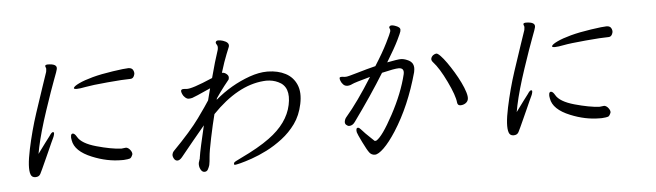

<svg xmlns="http://www.w3.org/2000/svg" viewBox="-49 -949 4099 1200"><g transform="rotate(-5 2000.0 -349.5)"><path d="M751 -92Q743 -71 733.5 -67.5Q724 -64 695 -62H681Q590 -62 498 -100Q392 -143 381 -213Q377 -230 379.5 -242Q382 -254 391 -254Q403 -254 416 -231Q440 -188 531.5 -162.5Q623 -137 684 -134H687L713 -137H717Q731 -134 742 -119Q753 -104 751 -92ZM775 -631Q795 -630 802 -616.5Q809 -603 807 -591Q801 -563 779 -563Q736 -563 636 -554Q536 -545 498 -537.5Q460 -530 441 -530Q422 -530 423 -537Q426 -548 459.5 -564Q493 -580 546.5 -594.5Q600 -609 675 -620Q750 -631 772 -631ZM271 -698Q335 -698 327 -664Q326 -656 304.5 -600Q283 -544 239 -412.5Q195 -281 175 -187L171 -166Q168 -155 167 -146Q191 -180 216 -212.5Q241 -245 246 -252Q260 -274 268.5 -274Q277 -274 274.5 -261Q272 -248 267 -238.5Q262 -229 252.5 -207.5Q243 -186 230 -157Q217 -128 204 -99.5Q191 -71 181.5 -50Q172 -29 167 -20Q158 -3 135.5 -3Q113 -3 106 -23Q91 -64 115.5 -179.5Q140 -295 175 -401.5Q210 -508 228.5 -562Q247 -616 259 -652L260 -658Q263 -673 259.5 -679.5Q256 -686 257 -690V-692Q261 -698 271 -698Z M1331 -744Q1334 -755 1347.5 -755Q1361 -755 1377 -750Q1416 -737 1411 -713L1410 -709Q1409 -706 1392 -664.5Q1375 -623 1353 -551H1356Q1370 -551 1383 -539.5Q1396 -528 1393 -514L1392 -509Q1392 -506 1388.5 -502.5Q1385 -499 1360.5 -467.5Q1336 -436 1308 -395L1306 -386Q1404 -470 1524 -513Q1584 -534 1634 -534H1640Q1703 -533 1750 -508.5Q1797 -484 1818 -435Q1839 -386 1824 -314.5Q1809 -243 1772.5 -192.5Q1736 -142 1687 -104.5Q1638 -67 1587.5 -41.5Q1537 -16 1492 -0.5Q1447 15 1419 22Q1391 29 1384.5 29Q1378 29 1379 22V19Q1381 12 1391 7Q1401 2 1425 -10Q1539 -64 1607 -114Q1727 -201 1751 -314.5Q1775 -428 1699 -462Q1666 -478 1624 -478L1607 -477Q1444 -464 1284 -298Q1268 -236 1250.5 -152Q1233 -68 1230.5 -35Q1228 -2 1225 11L1224 17Q1220 30 1213 43Q1206 56 1191 56Q1176 56 1166.5 37.5Q1157 19 1160 -3L1161 -6L1169 -31V-34Q1173 -62 1184.5 -114Q1196 -166 1212 -234Q1178 -193 1138 -145Q1098 -97 1058 -47Q1043 -29 1029 -29Q1015 -29 1007 -43.5Q999 -58 1001 -69.5Q1003 -81 1010 -89Q1124 -205 1179 -281.5Q1234 -358 1252 -387Q1262 -425 1271 -461Q1167 -414 1155 -411Q1143 -408 1132.5 -408Q1122 -408 1110.5 -418Q1099 -428 1094 -440.5Q1089 -453 1089 -458V-461Q1091 -471 1103 -471H1111Q1115 -471 1123 -470Q1155 -466 1289 -524Q1317 -630 1339 -695L1340 -699Q1344 -718 1337 -728Q1330 -738 1331 -744Z M2801 -238Q2797 -282 2754 -371.5Q2711 -461 2674 -501Q2662 -514 2664.5 -525.5Q2667 -537 2678 -546Q2690 -554 2698.5 -554Q2707 -554 2724 -536.5Q2741 -519 2761.5 -490Q2782 -461 2802.5 -427Q2823 -393 2839.5 -359Q2856 -325 2864.5 -297Q2873 -269 2870 -253.5Q2867 -238 2853 -228.5Q2839 -219 2821 -219Q2803 -219 2801 -238ZM2388 -526Q2455 -539 2473.5 -539Q2492 -539 2513 -530Q2563 -511 2551 -456L2550 -450Q2493 -243 2396 -92Q2354 -27 2318.5 7.5Q2283 42 2261.5 42Q2240 42 2227 25Q2214 8 2188.5 -44Q2163 -96 2160.5 -107Q2158 -118 2160 -126.5Q2162 -135 2170 -135Q2178 -135 2187.5 -123.5Q2197 -112 2213.5 -95.5Q2230 -79 2245 -65Q2260 -51 2267 -44H2273Q2277 -44 2278 -45Q2316 -67 2386 -197Q2456 -327 2484 -443Q2493 -483 2455 -483Q2430 -483 2350 -464Q2268 -331 2153 -172Q2138 -151 2117 -151Q2108 -151 2098.5 -159.5Q2089 -168 2092 -183Q2095 -198 2105 -209Q2179 -295 2273 -445Q2174 -418 2158.5 -410Q2143 -402 2127.5 -402Q2112 -402 2101.5 -413Q2091 -424 2086.5 -436.5Q2082 -449 2083 -453V-455Q2085 -461 2094 -461L2106 -460Q2111 -459 2115 -459H2124Q2135 -459 2197 -477.5Q2259 -496 2312 -509Q2363 -589 2392 -647.5Q2421 -706 2423.5 -716.5Q2426 -727 2422.5 -733.5Q2419 -740 2419.5 -742.5Q2420 -745 2422 -749Q2427 -754 2435 -754Q2443 -754 2455 -750Q2489 -739 2488 -722Q2488 -719 2486.5 -711.5Q2485 -704 2463 -658.5Q2441 -613 2388 -526Z M3751 -92Q3743 -71 3733.5 -67.5Q3724 -64 3695 -62H3681Q3590 -62 3498 -100Q3392 -143 3381 -213Q3377 -230 3379.5 -242Q3382 -254 3391 -254Q3403 -254 3416 -231Q3440 -188 3531.5 -162.5Q3623 -137 3684 -134H3687L3713 -137H3717Q3731 -134 3742 -119Q3753 -104 3751 -92ZM3775 -631Q3795 -630 3802 -616.5Q3809 -603 3807 -591Q3801 -563 3779 -563Q3736 -563 3636 -554Q3536 -545 3498 -537.5Q3460 -530 3441 -530Q3422 -530 3423 -537Q3426 -548 3459.5 -564Q3493 -580 3546.5 -594.5Q3600 -609 3675 -620Q3750 -631 3772 -631ZM3271 -698Q3335 -698 3327 -664Q3326 -656 3304.5 -600Q3283 -544 3239 -412.5Q3195 -281 3175 -187L3171 -166Q3168 -155 3167 -146Q3191 -180 3216 -212.5Q3241 -245 3246 -252Q3260 -274 3268.5 -274Q3277 -274 3274.5 -261Q3272 -248 3267 -238.5Q3262 -229 3252.5 -207.5Q3243 -186 3230 -157Q3217 -128 3204 -99.5Q3191 -71 3181.5 -50Q3172 -29 3167 -20Q3158 -3 3135.5 -3Q3113 -3 3106 -23Q3091 -64 3115.5 -179.5Q3140 -295 3175 -401.5Q3210 -508 3228.5 -562Q3247 -616 3259 -652L3260 -658Q3263 -673 3259.5 -679.5Q3256 -686 3257 -690V-692Q3261 -698 3271 -698Z"/></g></svg>

Font: LXGW Bright GB
Style: Italic
Weight: 400
Italic angle: -12°
Designer: Christian Thalmann (Catharsis Fonts)
Foundry: LXGW / Christian Thalmann (Catharsis Fonts) / Fontworks Inc.
Version: Version 5.510